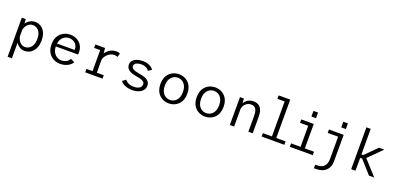

<svg xmlns="http://www.w3.org/2000/svg" viewBox="14 -1893 6672 3236"><g transform="rotate(20 3350.0 -275.0)"><path d="M109.5 200V-500H179.5L186.5 -420.5V200ZM344.5 11Q298 11 262 -8.2Q226 -27.5 201 -58.8Q176 -90 163 -127Q150 -164 150 -198.5L184.5 -209.5Q187.5 -180.5 198.2 -152.8Q209 -125 227 -102.5Q245 -80 269.8 -66.5Q294.5 -53 325 -53Q365 -53 399.8 -74.2Q434.5 -95.5 456 -139.2Q477.5 -183 477.5 -251Q477.5 -320 456.8 -363.2Q436 -406.5 402 -426.8Q368 -447 328.5 -447Q298 -447 273.2 -434.5Q248.5 -422 230 -401.2Q211.5 -380.5 200 -354.8Q188.5 -329 183.5 -302.5L151 -313Q151 -346.5 164.5 -381.2Q178 -416 203.8 -445.5Q229.5 -475 266.2 -493Q303 -511 349.5 -511Q400.5 -511 447.5 -484Q494.5 -457 524.5 -399.2Q554.5 -341.5 554.5 -251Q554.5 -183 536.2 -133.5Q518 -84 487.5 -52Q457 -20 419.8 -4.5Q382.5 11 344.5 11Z M976 11Q933 11 890 -4.2Q847 -19.5 811.5 -51.2Q776 -83 754.5 -132.5Q733 -182 733 -251Q733 -320 754.8 -369.5Q776.5 -419 812.2 -450.5Q848 -482 891.2 -497Q934.5 -512 978 -512Q1023.5 -512 1066 -497.2Q1108.5 -482.5 1142 -453.2Q1175.5 -424 1195 -380.2Q1214.5 -336.5 1214.5 -278.5Q1214.5 -270 1213.8 -259Q1213 -248 1211.5 -240.5H794V-293.5H1132Q1132 -297 1132 -298.2Q1132 -299.5 1132 -303Q1132 -350 1110.5 -383Q1089 -416 1053.8 -433.2Q1018.5 -450.5 978.5 -450.5Q950 -450.5 920.8 -439.5Q891.5 -428.5 867 -404.8Q842.5 -381 827.8 -343Q813 -305 813 -251.5Q813 -184.5 837.2 -140Q861.5 -95.5 899.8 -73.2Q938 -51 979.5 -51Q1019.5 -51 1049.5 -63.5Q1079.5 -76 1098.5 -95Q1117.5 -114 1124 -133L1196 -96.5Q1186 -76.5 1166.5 -57.2Q1147 -38 1119 -22.8Q1091 -7.5 1055 1.8Q1019 11 976 11Z M1428 0V-61.5H1537.5V-438.5H1428V-500H1602L1614.5 -374.5V-61.5H1738.5V0ZM1613 -291.5 1577.5 -303.5Q1578.5 -335.5 1590.8 -366Q1603 -396.5 1623.5 -423Q1644 -449.5 1671.2 -469.2Q1698.5 -489 1730.8 -500.5Q1763 -512 1797.5 -512Q1829.5 -512 1846.5 -506.5Q1863.5 -501 1869.5 -497.5L1850.5 -429.5Q1845.5 -433.5 1829.5 -438.2Q1813.5 -443 1787.5 -443Q1757 -443 1728 -429.8Q1699 -416.5 1674.8 -394.8Q1650.5 -373 1634.2 -346Q1618 -319 1613 -291.5Z M2273 11Q2221.5 11 2179 -1Q2136.5 -13 2106.2 -33Q2076 -53 2060.5 -76.5L2123.5 -121Q2131 -106.5 2145 -94Q2159 -81.5 2178.8 -71.8Q2198.5 -62 2223 -56.5Q2247.5 -51 2276.5 -51Q2304.5 -51 2329.8 -56.2Q2355 -61.5 2374.2 -72.5Q2393.5 -83.5 2404.5 -101.2Q2415.5 -119 2415.5 -144Q2415.5 -174 2392.8 -191.2Q2370 -208.5 2333.5 -218Q2297 -227.5 2255 -233.5Q2223 -238.5 2191.2 -248Q2159.5 -257.5 2133 -274Q2106.5 -290.5 2090.5 -315.8Q2074.5 -341 2074.5 -377Q2074.5 -405.5 2086.8 -427.8Q2099 -450 2119.5 -466Q2140 -482 2166.8 -492.2Q2193.5 -502.5 2222.8 -507.2Q2252 -512 2280.5 -512Q2329.5 -512 2368.5 -498.8Q2407.5 -485.5 2434 -465.5Q2460.5 -445.5 2472 -424.5L2411 -384.5Q2404 -399 2391 -410.8Q2378 -422.5 2360.2 -431.5Q2342.5 -440.5 2321.5 -445.5Q2300.5 -450.5 2277 -450.5Q2258.5 -450.5 2236 -447.2Q2213.5 -444 2193.8 -436Q2174 -428 2161 -413.5Q2148 -399 2148 -376.5Q2148 -349.5 2166.8 -333.2Q2185.5 -317 2217 -307.5Q2248.5 -298 2287 -291.5Q2312 -287.5 2340.2 -281.8Q2368.5 -276 2395 -266Q2421.5 -256 2443 -240.5Q2464.5 -225 2477.5 -202.5Q2490.5 -180 2490.5 -147.5Q2490.5 -114.5 2478.2 -88.8Q2466 -63 2445 -44.2Q2424 -25.5 2396.2 -13.2Q2368.5 -1 2337 5Q2305.5 11 2273 11Z M2927.5 11Q2895.5 11 2861.8 2.2Q2828 -6.5 2796.8 -25.5Q2765.5 -44.5 2740.5 -75.2Q2715.5 -106 2701 -149.5Q2686.5 -193 2686.5 -251Q2686.5 -308.5 2701 -352Q2715.5 -395.5 2740.5 -426Q2765.5 -456.5 2796.8 -475.5Q2828 -494.5 2861.8 -503.2Q2895.5 -512 2927.5 -512Q2960 -512 2993.8 -503.2Q3027.5 -494.5 3058.8 -475.5Q3090 -456.5 3115 -426Q3140 -395.5 3154.5 -352Q3169 -308.5 3169 -251Q3169 -193 3154.5 -149.5Q3140 -106 3115 -75.2Q3090 -44.5 3058.8 -25.5Q3027.5 -6.5 2993.8 2.2Q2960 11 2927.5 11ZM2927.5 -51Q2954 -51 2982 -60.8Q3010 -70.5 3034.5 -93.5Q3059 -116.5 3074.5 -155Q3090 -193.5 3090 -251Q3090 -307.5 3074.5 -345.8Q3059 -384 3034.5 -407Q3010 -430 2982 -440Q2954 -450 2927.5 -450Q2901.5 -450 2873.2 -440Q2845 -430 2820.8 -407Q2796.5 -384 2781 -345.8Q2765.5 -307.5 2765.5 -251Q2765.5 -193.5 2781 -155Q2796.5 -116.5 2820.8 -93.5Q2845 -70.5 2873.2 -60.8Q2901.5 -51 2927.5 -51Z M3577.5 11Q3545.5 11 3511.8 2.2Q3478 -6.5 3446.8 -25.5Q3415.5 -44.5 3390.5 -75.2Q3365.5 -106 3351 -149.5Q3336.5 -193 3336.5 -251Q3336.5 -308.5 3351 -352Q3365.5 -395.5 3390.5 -426Q3415.5 -456.5 3446.8 -475.5Q3478 -494.5 3511.8 -503.2Q3545.5 -512 3577.5 -512Q3610 -512 3643.8 -503.2Q3677.5 -494.5 3708.8 -475.5Q3740 -456.5 3765 -426Q3790 -395.5 3804.5 -352Q3819 -308.5 3819 -251Q3819 -193 3804.5 -149.5Q3790 -106 3765 -75.2Q3740 -44.5 3708.8 -25.5Q3677.5 -6.5 3643.8 2.2Q3610 11 3577.5 11ZM3577.5 -51Q3604 -51 3632 -60.8Q3660 -70.5 3684.5 -93.5Q3709 -116.5 3724.5 -155Q3740 -193.5 3740 -251Q3740 -307.5 3724.5 -345.8Q3709 -384 3684.5 -407Q3660 -430 3632 -440Q3604 -450 3577.5 -450Q3551.5 -450 3523.2 -440Q3495 -430 3470.8 -407Q3446.5 -384 3431 -345.8Q3415.5 -307.5 3415.5 -251Q3415.5 -193.5 3431 -155Q3446.5 -116.5 3470.8 -93.5Q3495 -70.5 3523.2 -60.8Q3551.5 -51 3577.5 -51Z M4022.5 0V-500H4092.5L4099.5 -399V0ZM4354.5 0V-284Q4354.5 -342 4342.2 -378Q4330 -414 4304.8 -430.8Q4279.5 -447.5 4240.5 -447.5Q4213 -447.5 4187.8 -436.2Q4162.5 -425 4142.8 -405Q4123 -385 4111 -358.8Q4099 -332.5 4097.5 -302L4071 -308Q4071 -347 4083.5 -383.2Q4096 -419.5 4120.2 -448.5Q4144.5 -477.5 4180.2 -494.5Q4216 -511.5 4263 -511.5Q4302.5 -511.5 4333.8 -499.5Q4365 -487.5 4387 -461.5Q4409 -435.5 4420.5 -394.5Q4432 -353.5 4432 -295.5V0Z M4592.5 0V-61.5H4755V-688.5H4625.5V-750H4832.5V-61.5H4999.5V0Z M5098 0V-61.5H5268.5V-438.5H5121.5V-500H5345.5V-61.5H5509V0ZM5265.5 -705.5H5348V-604H5265.5Z M5603 200V136H5639.5Q5678 136 5708.5 125Q5739 114 5760.5 92.2Q5782 70.5 5793.5 37.8Q5805 5 5805 -39V-438.5H5618V-500H5882V-26Q5882 30.5 5864.2 72.8Q5846.5 115 5814.8 143.5Q5783 172 5740.2 186Q5697.5 200 5647.5 200ZM5801 -705.5H5883.5V-604H5801Z M6199 0V-750H6276V-291.5H6343.5V-230.5H6276V0ZM6518 0 6281.5 -263.5 6359 -279 6612.5 0ZM6359 -249 6287.5 -272 6516.5 -500H6611Z"/></g></svg>

Font: Trispace Thin Light
Style: Regular
Weight: 300
Version: Version 1.210